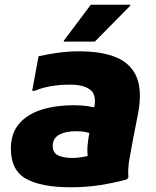

<svg xmlns="http://www.w3.org/2000/svg" viewBox="-20 -780 659 812"><path d="M279 12Q154 12 90 -24Q26 -60 26 -151Q26 -217 61.5 -257.5Q97 -298 157 -316.5Q217 -335 292 -335Q323 -335 351 -331Q379 -327 394 -322L374 -211Q359 -218 343 -221.5Q327 -225 299 -225Q257 -225 230 -210Q203 -195 203 -163Q203 -134 225.5 -123Q248 -112 287 -112Q304 -112 327.5 -115.5Q351 -119 367 -126V-77Q355 -91 351.5 -115.5Q348 -140 350.5 -167Q353 -194 358 -217L375 -310Q392 -374 364.5 -398Q337 -422 276 -422Q231 -422 192.5 -415Q154 -408 128 -396H116L143 -542Q182 -551 226 -557Q270 -563 315 -563Q411 -563 472.5 -537Q534 -511 558 -453.5Q582 -396 564 -300L543 -193Q536 -154 528 -111Q520 -68 523 -29L516 -21Q460 -6 402 3Q344 12 279 12ZM250 -604V-608L364 -760H531V-756L381 -604Z"/></svg>

Font: Kufam ExtraBold
Style: Italic
Weight: 800
Italic angle: -11°
Designer: Artur Schmal
Foundry: Original Type
Version: Version 1.301; ttfautohint (v1.8.3)